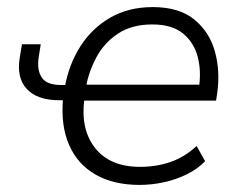

<svg xmlns="http://www.w3.org/2000/svg" viewBox="-20 -514 653 542"><path d="M374 8Q301 8 250 -21Q199 -50 175 -105Q151 -160 158 -236L164 -231H148Q85 -231 55.5 -263Q26 -295 36 -353L42 -389H95L89 -351Q84 -316 98 -295Q112 -274 153 -274H169L163 -268Q174 -331 206.5 -382.5Q239 -434 291 -464Q343 -494 411 -494Q486 -494 529 -458.5Q572 -423 587 -367.5Q602 -312 593 -250L590 -230H213L218 -234Q207 -148 249 -95.5Q291 -43 375 -43Q422 -43 462 -57Q502 -71 535 -102L559 -59Q538 -37 507.5 -22Q477 -7 442.5 0.5Q408 8 374 8ZM410 -445Q352 -445 313 -419Q274 -393 252.5 -353Q231 -313 223 -270L220 -275H560L541 -262Q549 -313 538 -354Q527 -395 496 -420Q465 -445 410 -445Z"/></svg>

Font: Nunito Sans 12pt Light
Style: Italic
Weight: 300
Italic angle: -9°
Designer: Vernon Adams
Foundry: Vernon Adams
Version: Version 3.101;gftools[0.9.27]